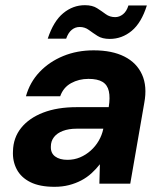

<svg xmlns="http://www.w3.org/2000/svg" viewBox="-20 -708 632 740"><path d="M190 12Q133 12 97 -6Q61 -24 44.5 -55.5Q28 -87 30 -125Q31 -177 61.5 -215Q92 -253 146.5 -274Q201 -295 275 -295H399Q405 -332 399.5 -356.5Q394 -381 375 -392.5Q356 -404 321 -404Q284 -404 254 -387.5Q224 -371 212 -337H80Q95 -391 132.5 -430.5Q170 -470 223.5 -492Q277 -514 341 -514Q412 -514 459.5 -490Q507 -466 527.5 -420.5Q548 -375 536 -311L482 0H363L365 -75Q351 -57 333 -40.5Q315 -24 293 -12.5Q271 -1 245.5 5.5Q220 12 190 12ZM240 -92Q266 -92 288.5 -101.5Q311 -111 329.5 -127.5Q348 -144 360.5 -165.5Q373 -187 378 -211V-212H275Q245 -212 222.5 -203.5Q200 -195 188 -179.5Q176 -164 176 -143Q175 -118 192.5 -105Q210 -92 240 -92ZM164 -559Q186 -626 223.5 -657Q261 -688 307 -688Q336 -688 354 -676.5Q372 -665 387.5 -653.5Q403 -642 424 -642Q440 -642 454 -653Q468 -664 475 -687H546Q525 -620 487.5 -589Q450 -558 403 -558Q374 -558 356 -569.5Q338 -581 322.5 -592.5Q307 -604 287 -604Q270 -604 256.5 -593Q243 -582 235 -559Z"/></svg>

Font: DM Sans 16pt
Style: Bold Italic
Weight: 700
Italic angle: -10°
Version: Version 4.004;gftools[0.9.30]